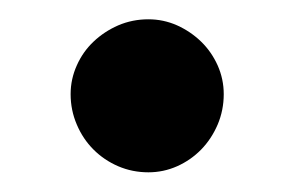

<svg xmlns="http://www.w3.org/2000/svg" viewBox="-20 -164 306 199"><path d="M211.9 -66.4Q211.9 -49.8 205.6 -34.9Q199.2 -20 188.5 -9Q177.7 2 163.6 8.3Q149.4 14.6 133.8 14.6Q117.2 14.6 102.5 8.3Q87.9 2 76.9 -9Q65.9 -20 59.6 -34.9Q53.2 -49.8 53.2 -66.4Q53.2 -82 59.6 -96.2Q65.9 -110.4 76.9 -120.8Q87.9 -131.3 102.5 -137.7Q117.2 -144 133.8 -144Q149.4 -144 163.6 -137.7Q177.7 -131.3 188.5 -120.8Q199.2 -110.4 205.6 -96.2Q211.9 -82 211.9 -66.4Z"/></svg>

Font: VarendraSemibold
Style: Regular
Weight: 600
Designer: Jacob Thomas
Foundry: Bangla Type Foundry
Version: Version 1.008